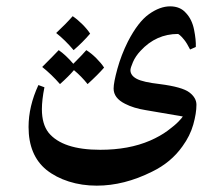

<svg xmlns="http://www.w3.org/2000/svg" viewBox="-20 -386 699 605"><path d="M599 -56Q599 -29 589 6.5Q579 42 555 75Q519 126 459 155Q371 199 285 199Q238 199 197 186Q156 173 126 149Q70 103 70 14Q70 -51 101 -118L120 -111Q112 -71 112 -42Q112 5 133 32Q177 86 296 86Q386 86 453 57Q485 43 508 26Q531 9 542.5 -3Q554 -15 556 -19L439 -39Q401 -45 374 -59Q338 -77 338 -107Q338 -126 350 -169.5Q362 -213 383 -255Q415 -317 449.5 -341.5Q484 -366 516 -366Q548 -366 566 -345Q585 -325 591.5 -292.5Q598 -260 597 -238L579 -230Q569 -250 560.5 -260.5Q552 -271 547 -275Q542 -279 541 -279Q472 -279 423 -226Q407 -209 399 -190.5Q391 -172 391 -165Q391 -148 411 -137.5Q431 -127 484 -121Q554 -112 576.5 -95Q599 -78 599 -56ZM157 -282Q188 -311 209 -335Q224 -325 239.5 -309.5Q255 -294 264 -280Q240 -252 212 -228Q185 -260 157 -282ZM308 -173Q289 -151 256 -121Q237 -145 213 -165Q197 -146 169 -121Q143 -151 113 -175Q151 -213 165 -228Q187 -213 211 -185Q241 -215 252 -228Q268 -218 283.5 -202.5Q299 -187 308 -173Z"/></svg>

Font: Mirza
Style: Regular
Weight: 400
Designer: Arabic design by Kourosh Beigpour, Latin design by Eduardo Tunni, engineering by Lasse Fister
Version: Version 1.0010g